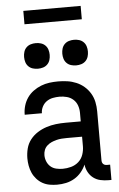

<svg xmlns="http://www.w3.org/2000/svg" viewBox="-61 -952 621 1001"><g transform="rotate(-5 250.0 -451.0)"><path d="M197 8Q177 8 157.5 4.5Q138 1 121 -8.5Q104 -18 90.5 -33Q77 -48 69 -66Q61 -84 57.5 -103.5Q54 -123 54 -142Q54 -168 60.5 -193.5Q67 -219 83 -239.5Q99 -260 121 -274Q143 -288 167.5 -296Q192 -304 217.5 -307Q243 -310 269 -310H348V-355Q348 -375 341.5 -393.5Q335 -412 320.5 -425Q306 -438 287 -443Q268 -448 249 -448Q231 -448 213.5 -444.5Q196 -441 181.5 -431Q167 -421 158.5 -404.5Q150 -388 150 -370H60V-371Q60 -394 66.5 -416.5Q73 -439 86 -458Q99 -477 118 -491Q137 -505 158.5 -513.5Q180 -522 202.5 -525Q225 -528 249 -528Q273 -528 297 -524.5Q321 -521 343.5 -511.5Q366 -502 384.5 -486Q403 -470 415.5 -449Q428 -428 433 -404Q438 -380 438 -355V-99Q438 -93 439.5 -88Q441 -83 445 -79Q449 -75 454 -73.5Q459 -72 465 -72H481V8H465Q444 8 423.5 3.5Q403 -1 386.5 -13.5Q370 -26 360 -45Q350 -64 348 -84Q339 -63 323.5 -44.5Q308 -26 287.5 -14Q267 -2 244 3Q221 8 197 8ZM233 -72Q255 -72 277 -78Q299 -84 316 -99Q333 -114 340.5 -136Q348 -158 348 -180V-230H269Q255 -230 241 -229Q227 -228 213.5 -224.5Q200 -221 187.5 -215.5Q175 -210 164.5 -200.5Q154 -191 149 -178Q144 -165 144 -151Q144 -134 150.5 -118Q157 -102 169.5 -91Q182 -80 199 -76Q216 -72 233 -72ZM350 -603Q336 -603 323 -607Q310 -611 300.5 -620.5Q291 -630 287 -643Q283 -656 283 -670Q283 -684 287 -697Q291 -710 300.5 -719.5Q310 -729 323 -733Q336 -737 350 -737Q364 -737 377 -733Q390 -729 399.5 -719.5Q409 -710 413 -697Q417 -684 417 -670Q417 -656 413 -643Q409 -630 399.5 -620.5Q390 -611 377 -607Q364 -603 350 -603ZM150 -603Q136 -603 123 -607Q110 -611 100.5 -620.5Q91 -630 87 -643Q83 -656 83 -670Q83 -684 87 -697Q91 -710 100.5 -719.5Q110 -729 123 -733Q136 -737 150 -737Q164 -737 177 -733Q190 -729 199.5 -719.5Q209 -710 213 -697Q217 -684 217 -670Q217 -656 213 -643Q209 -630 199.5 -620.5Q190 -611 177 -607Q164 -603 150 -603ZM100 -840V-910H400V-840Z"/></g></svg>

Font: Iosevka SS18 Medium
Style: Regular
Weight: 500
Monospace: yes
Designer: Belleve Invis
Foundry: Belleve Invis
Version: Version 25.1.1; ttfautohint (v1.8.4)